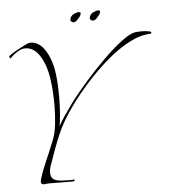

<svg xmlns="http://www.w3.org/2000/svg" viewBox="-76 -666 627 710"><g transform="rotate(-5 237.5 -310.5)"><path d="M58 1Q48 1 48 -9Q48 -23 78 -93Q85 -108 91.5 -125Q98 -142 104 -155Q115 -181 119 -216.5Q123 -252 123 -288Q123 -316 121 -342Q119 -368 116 -388Q107 -444 83.5 -477Q60 -510 25 -505Q18 -504 7.5 -498Q-3 -492 -12 -484.5Q-21 -477 -23 -473Q-24 -472 -26.5 -476.5Q-29 -481 -28 -482Q-20 -489 -4 -498Q12 -507 20 -511Q32 -517 40 -521Q48 -525 56 -525Q88 -524 110.5 -487.5Q133 -451 139 -395Q141 -378 142 -358Q143 -338 143 -318Q143 -284 140.5 -253Q138 -222 135 -208Q144 -225 158 -245.5Q172 -266 188 -288Q217 -327 252.5 -367Q288 -407 323.5 -442Q359 -477 389 -500Q419 -523 437 -528Q445 -531 467 -531Q485 -531 497 -528Q503 -527 503 -523Q503 -519 498 -519Q461 -518 419.5 -496Q378 -474 336 -438Q294 -402 256 -359.5Q218 -317 188 -275Q152 -225 132 -178Q112 -131 92 -72Q89 -65 87 -56.5Q85 -48 85 -40Q85 -17 103 -11Q111 -8 123.5 -7Q136 -6 148 -6Q155 -6 161 -6Q167 -6 171 -7Q173 -7 173 -6Q173 0 167 0Q155 0 135.5 0Q116 0 97 -0.5Q78 -1 67 0Q64 1 58 1ZM293 -586Q287 -586 283 -591Q279 -596 282 -600Q284 -611 295.5 -616.5Q307 -622 314 -622Q321 -622 321 -618Q321 -611 315 -603.5Q309 -596 304 -591Q297 -586 293 -586ZM221 -586Q215 -586 211 -591Q207 -596 210 -600Q212 -611 223.5 -616.5Q235 -622 242 -622Q249 -622 249 -618Q249 -611 243 -603.5Q237 -596 232 -591Q225 -586 221 -586Z"/></g></svg>

Font: Explora
Style: Regular
Weight: 400
Designer: Robert E. Leuschke
Foundry: Robert E. Leuschke
Version: Version 1.010